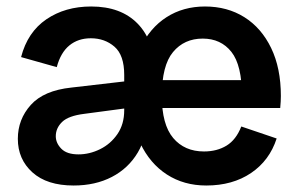

<svg xmlns="http://www.w3.org/2000/svg" viewBox="-20 -561 920 592"><path d="M616 11Q547 11 494.5 -23Q442 -57 412.5 -119.5Q383 -182 383 -265Q383 -351 412.5 -413Q442 -475 493.5 -508Q545 -541 612 -541Q681 -541 733.5 -508Q786 -475 816 -413Q846 -351 846 -265Q846 -256 845.5 -248Q845 -240 844 -228H441V-314H759L726 -265Q726 -360 693.5 -401Q661 -442 605 -442Q548 -442 513.5 -400.5Q479 -359 479 -265Q479 -177 514 -135.5Q549 -94 609 -94Q649 -94 678.5 -112Q708 -130 724 -171L833 -134Q811 -66 754 -27.5Q697 11 616 11ZM207 11Q125 11 80 -29.5Q35 -70 35 -133Q35 -193 75 -237.5Q115 -282 200 -291L390 -313V-230L240 -210Q191 -204 171.5 -185Q152 -166 152 -141Q152 -120 169 -102.5Q186 -85 222 -85Q256 -85 288.5 -101Q321 -117 342 -147.5Q363 -178 363 -221L434 -207Q434 -140 405 -91Q376 -42 325 -15.5Q274 11 207 11ZM363 -172V-330Q363 -391 333 -417Q303 -443 260 -443Q221 -443 194 -421Q167 -399 155 -354L45 -385Q65 -462 123 -501.5Q181 -541 261 -541Q353 -541 404.5 -488Q456 -435 456 -342V-188Z"/></svg>

Font: Radio Canada Big Medium
Style: Regular
Weight: 500
Designer: Étienne Aubert Bonn
Foundry: Coppers and Brasses
Version: Version 1.001